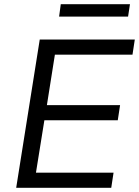

<svg xmlns="http://www.w3.org/2000/svg" viewBox="-20 -893 661 913"><path d="M57 0 169 -705H621L610 -633H241L203 -393H551L540 -321H191L151 -72H520L509 0ZM261 -814 269 -873H598L589 -814Z"/></svg>

Font: Nunito Sans 10pt
Style: Italic
Weight: 400
Italic angle: -9°
Designer: Vernon Adams
Foundry: Vernon Adams
Version: Version 3.101;gftools[0.9.27]